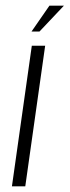

<svg xmlns="http://www.w3.org/2000/svg" viewBox="-20 -656 245 676"><path d="M22 0 92 -495H139L69 0ZM91 -545 154 -636H205L119 -545Z"/></svg>

Font: Alumni Sans Thin Light
Style: Italic
Weight: 300
Italic angle: -8°
Version: Version 1.016